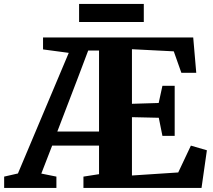

<svg xmlns="http://www.w3.org/2000/svg" viewBox="-68 -928 1052 948"><path d="M-47.5 0V-56L20.5 -71.5L271.5 -667L144.5 -684V-743H886L901 -568.5H827.5L790 -674.5L583.5 -685V-415.5L715.5 -419.5L734 -504.5H794.5V-257H734L716 -346.5L583.5 -349.5V-61.5L812 -76.5L874.5 -209L953.5 -186L927 0H344V-56L421 -68V-209H189.5L136 -71L210.5 -56V0ZM215 -278.5H421V-678.5H367.5L316.5 -543.5ZM642 -908.5V-819.5H322.5V-908.5Z"/></svg>

Font: Merriweather 36pt ExtraBold
Style: Regular
Weight: 800
Designer: Eben Sorkin
Foundry: Eben Sorkin
Version: Version 2.100